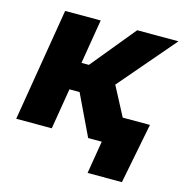

<svg xmlns="http://www.w3.org/2000/svg" viewBox="-104 -635 848 886"><g transform="rotate(15 320.5 -191.5)"><path d="M9.8 0 99.1 -539.1H269L233.9 -327.1H269.5L443.4 -539.1H640.6L410.6 -270.5L552.7 0H353.5L260.3 -194.8H211.9L179.7 0ZM392.6 156.2 418.5 0H374L396 -132.3H613.3L556.6 156.2Z"/></g></svg>

Font: Inter 18pt ExtraBold
Style: Italic
Weight: 800
Italic angle: -9.3988°
Designer: Rasmus Andersson
Foundry: rsms
Version: Version 4.001;git-66647c0bb